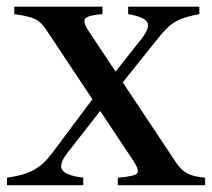

<svg xmlns="http://www.w3.org/2000/svg" viewBox="-20 -544 623 564"><path d="M326 0V-22Q376 -26 383.2 -35Q390.5 -44 369.5 -75L113.5 -460Q99.5 -480.5 81.5 -488.8Q63.5 -497 22 -502.5V-524.5H281V-502.5Q238 -499.5 230.2 -489Q222.5 -478.5 242.5 -449.5L498.5 -64.5Q512.5 -44.5 529.2 -35Q546 -25.5 582.5 -22V0ZM0.5 0V-22Q51 -29 79 -44.5Q107 -60 131.5 -92L269 -276L305 -257.5L177 -93.5Q152 -61 162.8 -44.8Q173.5 -28.5 224.5 -22V0ZM317 -272.5 281 -285 396.5 -431Q421.5 -463.5 412.5 -479Q403.5 -494.5 356.5 -502.5V-524.5H565.5V-502.5Q533.5 -496.5 513.8 -489Q494 -481.5 479.5 -469.2Q465 -457 447.5 -435.5Z"/></svg>

Font: Libre Caslon Text
Style: Regular
Weight: 400
Designer: Pablo Impallari, Rodrigo Fuenzalida, Katja Schimmel
Foundry: Pablo Impallari, Rodrigo Fuenzalida
Version: Version 2.000